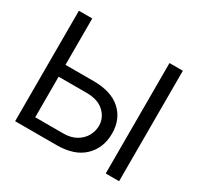

<svg xmlns="http://www.w3.org/2000/svg" viewBox="-154 -911 1129 1095"><g transform="rotate(30 410.5 -363.5)"><path d="M582.4 -214.5Q582.4 -119.7 520.2 -59.8Q458.1 0 340.9 0H68.2V-727.3H156.2V-421.9H340.9Q458.1 -421.9 520.2 -365.6Q582.4 -309.3 582.4 -214.5ZM156.2 -76.7H340.9Q390.6 -76.7 425.2 -96.8Q459.9 -116.8 477.8 -148.6Q495.7 -180.4 495.7 -215.9Q495.7 -268.1 455.6 -305.9Q415.5 -343.8 340.9 -343.8H156.2ZM752.8 -727.3V0H664.8V-727.3Z"/></g></svg>

Font: Inter UI
Style: Regular
Weight: 400
Designer: Rasmus Andersson
Foundry: rsms
Version: Version 2.2